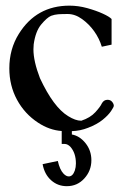

<svg xmlns="http://www.w3.org/2000/svg" viewBox="-20 -447 446 673"><path d="M196.3 12.2Q153.3 9.3 113.3 -17.1Q66.4 -47.9 39.6 -97.4Q12.7 -147 12.7 -207.5Q12.7 -274.9 45.9 -328.1Q107.4 -427.2 223.6 -427.2Q254.4 -427.2 285.9 -418.5Q317.4 -409.7 340.3 -399.2Q363.3 -388.7 371.1 -380.4V-290.5L336.9 -283.2Q328.1 -312 310.3 -337.2Q292.5 -362.3 267.8 -380.1Q243.2 -397.9 217.3 -397.9Q196.8 -397.9 184.1 -397Q171.4 -396 159.2 -391.6Q144.5 -385.3 124.5 -361.3Q104.5 -337.4 98.1 -291.5Q97.2 -282.7 97.2 -273.9Q97.2 -232.4 120.1 -172.9Q167.5 -71.3 218.8 -40Q244.6 -23.9 264.2 -23.9H265.1Q296.4 -34.2 314.2 -53.7Q332 -73.2 336.9 -84.5Q343.8 -97.2 356.9 -97.2Q367.2 -97.2 373 -90.1Q378.9 -83 378.9 -76.2Q378.9 -71.8 369.1 -57.4Q359.4 -43 339.8 -27.1Q320.3 -11.2 288.6 1Q261.7 11.7 231.9 12.7V24.4Q259.3 29.3 279.8 54.9Q300.3 80.6 300.3 114.7Q300.3 151.4 275.6 178.5Q251 205.6 214.4 205.6Q182.1 205.6 158.9 184.6Q135.7 163.6 129.4 128.4L182.6 117.2Q189.5 147.9 202.6 161.6Q211.9 171.4 221.2 171.4Q234.9 171.4 242.2 150.9Q246.1 139.2 246.1 126Q246.1 89.4 226.6 67.4Q216.8 57.6 207 57.6H196.3Z"/></svg>

Font: Quaaykop
Style: Medium
Weight: 500
Designer: Tup Wanders
Foundry: Free font, DO NOT SELL
Version: Version 1.00;July 31, 2023;FontCreator 11.5.0.2430 64-bit